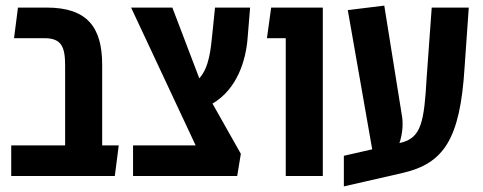

<svg xmlns="http://www.w3.org/2000/svg" viewBox="-20 -627 1722 684"><path d="M20 0H389L403 -109H344V-396C344 -531 290 -600 146 -600H44L30 -491H138C200 -491 212 -459 212 -393V-109H20Z M454 0H825L838 -79L737 -258C826 -310 856 -414 862 -490L871 -600H746L736 -502C731 -456 726 -387 690 -348L594 -600H447L677 -109H454Z M998 0H1130V-600H946L931 -491H998Z M1205 37 1415 -11C1561 -45 1619 -131 1635 -386L1650 -600H1518L1500 -351C1491 -192 1481 -135 1406 -118L1403 -117C1415 -153 1417 -191 1411 -220L1349 -607L1219 -591L1306 -95L1205 -72Z"/></svg>

Font: Noto Sans Hebrew ExtraCondensed SemiBold
Style: Regular
Weight: 600
Width: 2
Designer: Ben Nathan
Foundry: Google LLC
Version: Version 3.001